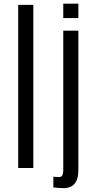

<svg xmlns="http://www.w3.org/2000/svg" viewBox="-20 -896 512 1024"><path d="M77.1 0V-870.1H157.7V0ZM321.8 107.4Q303.7 107.4 288.1 106Q272.5 104.5 264.6 103.5V46.4Q271.5 46.9 279.3 47.6Q287.1 48.3 295.4 48.3Q308.6 48.3 313 38.1Q317.4 27.8 317.4 14.2V-732.4H397.9V9.3Q397.9 48.3 387 69.6Q376 90.8 358.4 99.1Q340.8 107.4 321.8 107.4ZM317.4 -799.8V-876.5H397.9V-799.8Z"/></svg>

Font: Antonio ExtraLight
Style: Regular
Weight: 250
Designer: Vernon Adams
Foundry: Vernon Adams
Version: Version 1.002